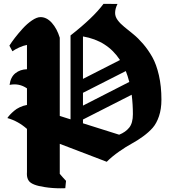

<svg xmlns="http://www.w3.org/2000/svg" viewBox="-20 -849 895 1018"><path d="M194.8 -758.3Q227.5 -758.3 254.9 -727.8Q282.2 -697.3 296.9 -648.9V-234.4Q306.2 -231.4 325.2 -225.3Q344.2 -219.2 354 -216.3V-661.1Q475.6 -756.3 528.8 -828.6L603 -828.1Q590.3 -802.7 590.3 -780.3Q590.3 -760.7 603.8 -742.4Q617.2 -724.1 638.9 -706.5Q660.6 -689 686.8 -667.7Q712.9 -646.5 739.3 -615.7Q765.6 -585 787.4 -546.6Q809.1 -508.3 822.5 -450Q835.9 -391.6 835.9 -320.8Q835.9 -271 823 -232.9Q810.1 -194.8 789.6 -171.4Q769 -147.9 738.5 -125.7Q708 -103.5 678.2 -87.4Q648.4 -71.3 611.3 -45.4Q574.2 -19.5 545.9 8.8L296.9 -86.4V72.8Q302.2 79.6 313.2 91.6Q324.2 103.5 330.1 109.9Q329.6 116.7 328.1 129.4Q326.7 142.1 326.2 148.9Q317.9 149.4 302.2 149.4Q256.8 149.4 217.8 143.1Q149.4 133.3 132.8 109.9Q122.6 95.7 122.6 73.7Q122.6 71.3 122.8 67.6Q123 64 123 63V-165.5Q76.2 -207 19 -223.1Q24.9 -231.9 33 -240.7Q41 -249.5 54 -260.7Q66.9 -272 85 -280.5Q103 -289.1 123 -292.5V-380.4Q81.5 -409.2 30.8 -398.9Q36.1 -440.4 61.5 -460.7Q86.9 -481 123 -481.9V-610.8Q104 -607.4 81.5 -597.2Q59.1 -586.9 45.9 -577.1L29.8 -606.9Q41 -625 58.8 -648.2Q76.7 -671.4 100.1 -697.3Q123.5 -723.1 149.4 -740.7Q175.3 -758.3 194.8 -758.3ZM611.8 -134.8Q646 -148.4 665.3 -172.6Q684.6 -196.8 684.6 -243.7Q684.6 -295.9 678.2 -346.7L419.9 -215.3V-195.3Q452.1 -185.1 516.1 -165Q580.1 -145 611.8 -134.8ZM419.9 -289.1 665.5 -414.6Q656.7 -448.2 647 -472.2L419.9 -356.9ZM419.9 -430.7 616.2 -530.8Q548.8 -633.8 419.9 -655.8Z"/></svg>

Font: KJV1611
Style: Regular
Weight: 400
Version: Version 3.6.1